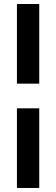

<svg xmlns="http://www.w3.org/2000/svg" viewBox="-20 -727 281 958"><path d="M64.5 -309.6V-707H175.8V-309.6ZM64.5 210.9V-186.5H175.8V210.9Z"/></svg>

Font: Wanted Sans SemiBold
Style: Regular
Weight: 600
Designer: Original Design by Kil Hyung-jin and Kang Hanbin, Wanted Lab, Inc; Hangeul from Source Han Sans by Jang Soo-young and Ka
Foundry: Wanted Lab, Inc.
Version: Version 1.003